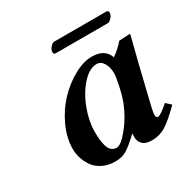

<svg xmlns="http://www.w3.org/2000/svg" viewBox="-139 -711 834 848"><g transform="rotate(-30 278.5 -287.0)"><path d="M373 -194.8Q386.2 -230.5 395 -272.9Q403.8 -315.4 403.8 -331.1Q403.8 -361.3 390.9 -383.1Q377.9 -404.8 356.9 -404.8Q318.8 -404.8 281.5 -362.8Q244.1 -320.8 222.2 -261.7Q200.2 -202.6 200.2 -150.9Q200.2 -127.4 201.9 -110.1Q203.6 -92.8 208.5 -75.7Q213.4 -58.6 223.9 -49.3Q234.4 -40 250 -40Q271.5 -40 310.3 -87.4Q349.1 -134.8 373 -194.8ZM339.8 -39.1Q339.8 -52.2 340.8 -58.1L338.9 -59.1Q293.5 -16.1 270 -3.2Q246.6 9.8 215.8 9.8Q178.7 9.8 150.6 -4.2Q122.6 -18.1 107.4 -40.3Q92.3 -62.5 85.2 -85.7Q78.1 -108.9 78.1 -131.8Q78.1 -188.5 105.2 -246.6Q132.3 -304.7 172.9 -347.2Q213.4 -389.6 262.5 -416.7Q311.5 -443.8 354 -443.8Q420.9 -443.8 438 -392.1Q471.2 -415.5 495.1 -443.8L549.8 -446.8Q551.8 -446.8 551.8 -443.8L520.5 -320.8L473.1 -125Q465.8 -93.3 465.8 -83Q465.8 -66.9 475.1 -66.9Q489.7 -66.9 532.2 -105L557.1 -82Q502.4 -28.3 471.2 -9.3Q439.9 9.8 401.9 9.8Q368.2 9.8 354 -5.6Q339.8 -21 339.8 -39.1ZM488.8 -536.1H224.1Q213.9 -536.1 213.9 -547.9Q213.9 -551.3 214.8 -553.2Q216.3 -563 226.1 -573.5Q235.8 -584 245.1 -584H508.8Q521 -584 521 -571.8Q521 -569.8 520 -567.9Q518.6 -557.6 508.5 -546.9Q498.5 -536.1 488.8 -536.1Z"/></g></svg>

Font: Linux Libertine G
Style: Bold Italic
Weight: 700
Italic angle: -11.5°
Designer: Philipp H. Poll
Foundry: Philipp H. Poll
Version: Version 4.1.0